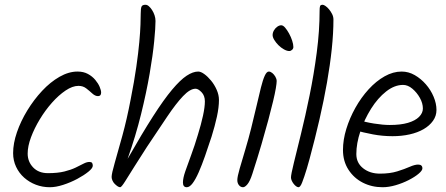

<svg xmlns="http://www.w3.org/2000/svg" viewBox="-20 -802 1872 805"><path d="M305 -502Q330 -502 348.5 -492Q367 -482 379.5 -467Q392 -452 398 -437.5Q404 -423 404 -414Q404 -399 391 -399Q379 -399 367 -410Q355 -421 341.5 -431.5Q328 -442 309 -442Q284 -442 255 -422.5Q226 -403 198 -371.5Q170 -340 147 -302Q124 -264 110 -226.5Q96 -189 96 -158Q96 -124 119 -100Q142 -76 181 -76Q222 -76 250 -83Q278 -90 297.5 -99.5Q317 -109 330.5 -116Q344 -123 355 -123Q363 -123 366 -119Q369 -115 369 -107Q369 -97 350.5 -82Q332 -67 304 -52Q276 -37 245 -27Q214 -17 189 -17Q158 -17 130.5 -27.5Q103 -38 81.5 -57Q60 -76 47.5 -102.5Q35 -129 35 -160Q35 -201 51 -247.5Q67 -294 94.5 -339Q122 -384 156.5 -421Q191 -458 229.5 -480Q268 -502 305 -502Z M590 -782Q597 -782 604 -776Q611 -770 617.5 -760Q624 -750 628 -738Q632 -726 632 -714Q632 -686 626.5 -629Q621 -572 607.5 -493.5Q594 -415 571.5 -323.5Q549 -232 515 -136Q576 -243 621.5 -314Q667 -385 701.5 -426Q736 -467 762.5 -484.5Q789 -502 811 -502Q822 -502 836.5 -491.5Q851 -481 865 -464Q879 -447 888.5 -425.5Q898 -404 898 -383Q898 -352 889.5 -313Q881 -274 867 -229Q853 -186 839.5 -147.5Q826 -109 813 -79.5Q800 -50 787.5 -33.5Q775 -17 763 -17Q755 -17 751 -22Q747 -27 747 -37Q747 -55 757 -84Q767 -113 781.5 -152Q796 -191 810 -238Q823 -280 831 -316.5Q839 -353 839 -377Q839 -401 825 -415.5Q811 -430 800 -430Q777 -430 747.5 -399Q718 -368 681 -313Q644 -258 596 -186Q568 -143 544 -104.5Q520 -66 504.5 -41.5Q489 -17 484 -17Q479 -17 473 -21Q467 -25 461 -31Q455 -37 451.5 -45Q448 -53 448 -60Q448 -74 461 -119Q474 -164 493 -233Q512 -302 528 -386Q543 -462 551.5 -521.5Q560 -581 564 -625Q568 -669 569 -699Q570 -729 570 -745Q570 -767 573.5 -774.5Q577 -782 590 -782Z M1107 -502Q1114 -502 1121.5 -496Q1129 -490 1134.5 -480.5Q1140 -471 1140 -462Q1140 -453 1136.5 -432Q1133 -411 1125 -377.5Q1117 -344 1105 -299Q1093 -254 1076.5 -197.5Q1060 -141 1038 -73Q1028 -42 1017.5 -29.5Q1007 -17 999 -17Q989 -17 982 -25.5Q975 -34 975 -47Q975 -61 985 -95.5Q995 -130 1008.5 -175Q1022 -220 1033 -264Q1046 -316 1056 -359.5Q1066 -403 1074 -435Q1082 -467 1090 -484.5Q1098 -502 1107 -502ZM1210 -605Q1210 -598 1204.5 -593Q1199 -588 1193 -588Q1183 -588 1170.5 -595Q1158 -602 1147.5 -612.5Q1137 -623 1130 -634.5Q1123 -646 1123 -655Q1123 -665 1128.5 -674.5Q1134 -684 1142.5 -690Q1151 -696 1159 -696Q1167 -696 1175.5 -686Q1184 -676 1192 -661.5Q1200 -647 1205 -631.5Q1210 -616 1210 -605Z M1278 -136Q1272 -114 1266.5 -95.5Q1261 -77 1256 -62.5Q1251 -48 1247 -37.5Q1243 -27 1239 -22Q1235 -17 1232 -17Q1227 -17 1221.5 -21Q1216 -25 1211 -31.5Q1206 -38 1203 -45Q1200 -52 1200 -58Q1200 -70 1212 -119Q1224 -168 1242 -241Q1260 -314 1278 -402Q1296 -490 1308 -581.5Q1320 -673 1320 -757Q1320 -771 1322 -776.5Q1324 -782 1333 -782Q1337 -782 1344.5 -777Q1352 -772 1359.5 -763Q1367 -754 1372.5 -743Q1378 -732 1378 -720Q1378 -663 1371 -596.5Q1364 -530 1351 -456Q1338 -382 1319.5 -301.5Q1301 -221 1278 -136Z M1664 -502Q1693 -502 1719 -487Q1745 -472 1765.5 -448.5Q1786 -425 1798 -396.5Q1810 -368 1810 -341Q1810 -316 1795.5 -295.5Q1781 -275 1756 -260.5Q1731 -246 1697.5 -238.5Q1664 -231 1626 -231Q1584 -231 1544 -238.5Q1504 -246 1465 -257L1476 -301Q1510 -290 1548 -284Q1586 -278 1614 -278Q1660 -278 1690.5 -287Q1721 -296 1737 -312Q1753 -328 1753 -347Q1753 -369 1740.5 -391.5Q1728 -414 1709 -430Q1690 -446 1670 -446Q1634 -446 1599 -418.5Q1564 -391 1536 -346.5Q1508 -302 1491 -251.5Q1474 -201 1474 -156Q1474 -119 1502.5 -96.5Q1531 -74 1573 -74Q1615 -74 1645.5 -83.5Q1676 -93 1697.5 -102.5Q1719 -112 1733 -112Q1742 -112 1746.5 -108Q1751 -104 1751 -96Q1751 -87 1735 -73.5Q1719 -60 1693.5 -47Q1668 -34 1639 -25.5Q1610 -17 1584 -17Q1539 -17 1501.5 -36Q1464 -55 1441 -90.5Q1418 -126 1418 -173Q1418 -216 1432 -261.5Q1446 -307 1470 -350Q1494 -393 1525.5 -427.5Q1557 -462 1592.5 -482Q1628 -502 1664 -502Z"/></svg>

Font: Kalam Variable Light
Style: Regular
Weight: 300
Designer: Lipi Raval, Jonny Pinhorn
Foundry: Indian Type Foundry
Version: Version 3.000